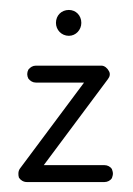

<svg xmlns="http://www.w3.org/2000/svg" viewBox="-20 -366 267 386"><path d="M143.5 -320C143.5 -335 132.5 -346 118.5 -346C103.5 -346 92.5 -335 92.5 -320C92.5 -306 103.5 -294 118.5 -294C132.5 -294 143.5 -306 143.5 -320ZM52 -234C46 -234 41 -231 37 -226C34 -220 34 -214 37 -208C41 -203 46 -200 52 -200H149L20 -27C18 -24 17 -21 17 -17C17 -15 17 -12 18 -9C21 -4 27 0 34 0H190C196 0 202 -3 205 -8C206 -11 207 -14 207 -17C207 -20 206 -23 205 -26C202 -31 196 -34 190 -34H68L197 -207C201 -212 202 -218 199 -223C196 -229 190 -234 184 -234Z"/></svg>

Font: LetsTrace
Style: basic
Weight: 500
Version: Version 002.000